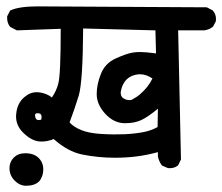

<svg xmlns="http://www.w3.org/2000/svg" viewBox="-20 -583 697 602"><path d="M25.9 -91.3Q38.1 -102.5 59.1 -102.5Q94.7 -102.5 109.4 -77.1Q115.7 -65.4 115.7 -53.2Q115.7 -41 112.1 -30.8Q108.4 -20.5 102.5 -14.2Q88.9 -0.5 60.5 -0.5H60.1Q40.5 -1.5 25.1 -17.6Q9.8 -33.7 9.8 -55.4Q9.8 -77.1 25.9 -91.3ZM475.1 -93.3V-106Q440.9 -96.7 408.2 -92.5Q375.5 -88.4 340.3 -88.4Q288.1 -88.4 237.3 -98.6Q192.4 -107.9 148.4 -147Q128.9 -139.2 110.8 -139.2Q106.4 -139.2 102.1 -139.6Q77.1 -142.6 52.2 -167.5Q30.3 -189 30.3 -218.3Q30.3 -221.7 30.8 -225.6Q33.7 -259.3 56.2 -278.3Q74.2 -293.9 95.2 -293.9Q100.6 -293.9 108.9 -292.5Q117.2 -291 126.5 -287.1Q135.7 -283.2 142.6 -277.3Q156.2 -296.4 162.6 -320.3Q170.4 -346.7 170.4 -492.7L32.7 -487.8L12.2 -498.5L11.2 -499.5Q2.4 -510.7 2.4 -526.9Q2.4 -528.8 2.4 -531.7L11.7 -549.8L13.7 -550.8Q41 -563 98.1 -563L628.4 -560.1L647 -550.3Q657.2 -539.1 657.2 -523.4Q657.2 -520 656.7 -516.1L647.9 -499.5Q640.6 -494.1 636.2 -492.2Q627.9 -488.8 620.6 -487.8H538.6L547.4 -83L538.6 -64.9L537.6 -64Q527.3 -55.7 512.7 -55.7Q506.3 -55.7 504.9 -56.6L487.8 -64Q477.5 -78.1 475.1 -93.3ZM343.3 -399.9Q375.5 -414.6 395.5 -418Q404.8 -419.9 420.4 -419.9Q436 -419.9 469.2 -415.5L467.3 -487.8L240.7 -493.7Q239.7 -324.7 226.6 -282.2Q213.4 -239.7 198.2 -199.2Q210.4 -185.1 234.4 -175.3Q258.3 -165.5 295.9 -163.1Q319.8 -161.6 337.6 -161.6Q355.5 -161.6 370.1 -162.1Q401.9 -163.6 428.2 -168.5Q452.6 -172.9 474.1 -184.6L475.1 -242.2Q443.4 -215.8 422.4 -206.3Q401.4 -196.8 374 -196.8Q371.1 -196.8 368.7 -196.8Q336.4 -197.8 310.1 -226.1Q283.2 -255.4 283.2 -288.1Q283.2 -317.9 295.9 -350.1Q309.1 -384.8 343.3 -399.9ZM110.4 -215.8Q110.4 -226.6 102.5 -227.5Q101.1 -228 97.2 -228Q89.8 -228 89.8 -221.2Q89.8 -219.2 90.8 -215.3Q92.8 -206.5 101.1 -206.5Q104.5 -206.5 109.4 -208Q110.4 -212.4 110.4 -215.8ZM458 -336.9Q438.5 -350.1 419.4 -350.1Q417 -350.1 415 -350.1Q391.6 -348.1 377 -334Q363.3 -319.8 359.4 -298.8Q358.4 -294.9 358.4 -292.7Q358.4 -290.5 358.9 -288.1Q359.4 -282.2 363.8 -277.3Q366.7 -274.4 372.8 -271.7Q378.9 -269 386 -269Q393.1 -269 399.4 -273.9Q410.2 -279.8 417 -285.6Q444.8 -309.1 458 -336.9Z"/></svg>

Font: Bakudai
Style: Medium
Weight: 500
Version: Version 1.48